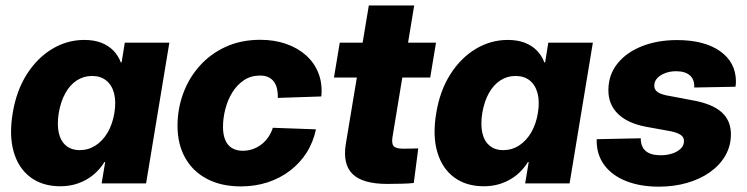

<svg xmlns="http://www.w3.org/2000/svg" viewBox="-20 -681 2773 713"><path d="M204.1 10.7Q138.2 10.7 93.5 -22.5Q48.8 -55.7 31 -116.7Q13.2 -177.7 27.3 -261.7Q41 -344.7 79.8 -405.5Q118.7 -466.3 174.1 -499.5Q229.5 -532.7 293 -532.7Q328.6 -532.7 355.5 -522.5Q382.3 -512.2 400.6 -493.7Q418.9 -475.1 428.7 -449.2H431.6L443.4 -522.5H608.9L522.5 0H357.4L370.6 -79.1H367.7Q350.6 -51.3 325.9 -31.2Q301.3 -11.2 270.5 -0.2Q239.7 10.7 204.1 10.7ZM275.9 -123.5Q308.1 -123.5 334.7 -140.6Q361.3 -157.7 379.6 -188.7Q397.9 -219.7 404.8 -261.7Q411.6 -303.7 403.6 -334.5Q395.5 -365.2 374.5 -382.1Q353.5 -398.9 321.8 -398.9Q290.5 -398.9 265.1 -382.3Q239.7 -365.7 222.7 -335Q205.6 -304.2 198.2 -261.7Q191.4 -219.2 198.2 -188.2Q205.1 -157.2 225.1 -140.4Q245.1 -123.5 275.9 -123.5Z M874.5 11.2Q801.8 11.2 748.8 -16.6Q695.8 -44.4 667.5 -95.2Q639.2 -146 639.2 -213.9Q639.2 -276.4 660.2 -333.7Q681.2 -391.1 721.2 -436Q761.2 -481 818.1 -507.1Q875 -533.2 946.8 -533.2Q999 -533.2 1042.5 -518.1Q1085.9 -502.9 1116.7 -475.3Q1147.5 -447.8 1162.6 -409.2Q1177.7 -370.6 1173.3 -322.8L1011.7 -317.4Q1012.2 -335 1009 -350.1Q1005.9 -365.2 998 -376.5Q990.2 -387.7 977.5 -394Q964.8 -400.4 945.8 -400.4Q911.6 -400.4 885.7 -383.1Q859.9 -365.7 842.5 -337.4Q825.2 -309.1 816.7 -275.6Q808.1 -242.2 808.1 -209.5Q808.1 -181.6 816.2 -161.9Q824.2 -142.1 840.8 -131.6Q857.4 -121.1 881.3 -121.1Q901.4 -121.1 919.2 -127.4Q937 -133.8 951.7 -145.3Q966.3 -156.7 976.8 -172.4Q987.3 -188 993.2 -206.5L1153.3 -200.7Q1143.1 -152.3 1118.2 -113.5Q1093.3 -74.7 1056.6 -46.9Q1020 -19 973.9 -3.9Q927.7 11.2 874.5 11.2Z M1599.1 -522.5 1577.6 -393.1H1220.2L1241.7 -522.5ZM1349.6 -660.6H1518.1L1437.5 -171.9Q1433.6 -147.9 1441.9 -138.4Q1450.2 -128.9 1477.1 -128.9Q1488.8 -128.9 1506.8 -129.2Q1524.9 -129.4 1533.2 -129.9L1516.6 -1.5Q1500 0.5 1473.1 1.2Q1446.3 2 1418.5 2Q1327.1 2 1289.6 -34.4Q1252 -70.8 1264.2 -146.5Z M1776.9 10.7Q1710.9 10.7 1666.3 -22.5Q1621.6 -55.7 1603.8 -116.7Q1585.9 -177.7 1600.1 -261.7Q1613.8 -344.7 1652.6 -405.5Q1691.4 -466.3 1746.8 -499.5Q1802.2 -532.7 1865.7 -532.7Q1901.4 -532.7 1928.2 -522.5Q1955.1 -512.2 1973.4 -493.7Q1991.7 -475.1 2001.5 -449.2H2004.4L2016.1 -522.5H2181.6L2095.2 0H1930.2L1943.4 -79.1H1940.4Q1923.3 -51.3 1898.7 -31.2Q1874 -11.2 1843.3 -0.2Q1812.5 10.7 1776.9 10.7ZM1848.6 -123.5Q1880.9 -123.5 1907.5 -140.6Q1934.1 -157.7 1952.4 -188.7Q1970.7 -219.7 1977.5 -261.7Q1984.4 -303.7 1976.3 -334.5Q1968.3 -365.2 1947.3 -382.1Q1926.3 -398.9 1894.5 -398.9Q1863.3 -398.9 1837.9 -382.3Q1812.5 -365.7 1795.4 -335Q1778.3 -304.2 1771 -261.7Q1764.2 -219.2 1771 -188.2Q1777.8 -157.2 1797.9 -140.4Q1817.9 -123.5 1848.6 -123.5Z M2426.8 12.2Q2358.4 12.2 2306.4 -8.1Q2254.4 -28.3 2225.3 -66.4Q2196.3 -104.5 2195.8 -156.7Q2195.8 -158.7 2195.8 -160.6Q2195.8 -162.6 2195.8 -164.1L2359.4 -167.5Q2359.4 -136.2 2377.7 -120.4Q2396 -104.5 2433.6 -104.5Q2456.5 -104.5 2476.1 -110.8Q2495.6 -117.2 2507.8 -128.9Q2520 -140.6 2520 -156.7Q2520.5 -170.9 2508.3 -179.7Q2496.1 -188.5 2469.7 -193.8L2378.4 -210.4Q2309.6 -223.6 2274.2 -258.8Q2238.8 -293.9 2239.3 -347.2Q2239.7 -403.8 2273.2 -445.3Q2306.6 -486.8 2364.3 -509.5Q2421.9 -532.2 2494.1 -532.2Q2595.2 -532.2 2653.6 -491.2Q2711.9 -450.2 2712.9 -380.4Q2712.9 -376 2712.6 -370.4Q2712.4 -364.7 2711.4 -358.9L2558.1 -356Q2559.6 -385.3 2542 -400.9Q2524.4 -416.5 2490.7 -416.5Q2469.2 -416.5 2450.7 -409.7Q2432.1 -402.8 2420.9 -390.9Q2409.7 -378.9 2409.7 -363.3Q2409.2 -349.6 2419.9 -340.8Q2430.7 -332 2453.6 -327.1L2554.2 -308.1Q2626 -294.9 2660.4 -263.7Q2694.8 -232.4 2694.3 -180.7Q2693.8 -137.7 2673.1 -102.3Q2652.3 -66.9 2616 -41.3Q2579.6 -15.6 2531 -1.7Q2482.4 12.2 2426.8 12.2Z"/></svg>

Font: Inter 28pt ExtraBold
Style: Italic
Weight: 800
Italic angle: -9.3988°
Designer: Rasmus Andersson
Foundry: rsms
Version: Version 4.001;git-66647c0bb